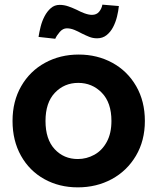

<svg xmlns="http://www.w3.org/2000/svg" viewBox="-20 -798 678 827"><path d="M146 -639Q149 -659 155 -683Q161 -707 172 -728Q183 -749 199 -763Q215 -777 237 -777Q256 -777 274.5 -770.5Q293 -764 310 -756Q327 -747 343 -741Q362 -734 376 -734Q396 -734 407 -747.5Q418 -761 421 -778L492 -772Q490 -751 484 -726.5Q478 -702 467 -681Q456 -660 439 -646.5Q422 -633 398 -633Q380 -633 364 -639.5Q348 -646 332 -654Q324 -658 316.5 -662Q309 -666 301 -669Q284 -676 268 -676Q251 -676 237.5 -660.5Q224 -645 218 -631ZM315 9Q235 9 171 -26.5Q107 -62 70.5 -127Q34 -192 34 -277Q34 -362 71.5 -427Q109 -492 174 -527.5Q239 -563 319 -563Q399 -563 464 -527.5Q529 -492 566.5 -427Q604 -362 604 -277Q604 -192 565.5 -127Q527 -62 461.5 -26.5Q396 9 315 9ZM315 -113Q353 -113 386.5 -131.5Q420 -150 440 -187Q460 -224 460 -277Q460 -356 418.5 -398.5Q377 -441 317 -441Q257 -441 216.5 -398.5Q176 -356 176 -277Q176 -198 215.5 -155.5Q255 -113 315 -113Z"/></svg>

Font: Fz Poppins SemBd
Style: Regular
Weight: 600
Designer: Ninad Kale (Devanagari), Jonny Pinhorn (Latin)
Foundry: Indian Type Foundry
Version: Vit hóa bi Vntype.Com & FontZin.Com